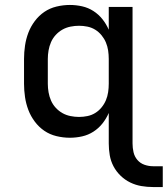

<svg xmlns="http://www.w3.org/2000/svg" viewBox="-20 -548 677 775"><path d="M598 207Q574 207 550.5 203Q527 199 505.5 188.5Q484 178 466.5 161Q449 144 438 123Q427 102 423 78.5Q419 55 419 31V-92Q409 -69 393.5 -49.5Q378 -30 357 -16.5Q336 -3 311.5 2.5Q287 8 262 8Q235 8 208 1.5Q181 -5 159 -20Q137 -35 120.5 -57Q104 -79 94.5 -104Q85 -129 81 -156Q77 -183 77 -210V-310Q77 -337 81 -364Q85 -391 94.5 -416Q104 -441 120.5 -463Q137 -485 159 -500Q181 -515 208 -521.5Q235 -528 262 -528Q287 -528 311.5 -522.5Q336 -517 357 -503.5Q378 -490 393.5 -470.5Q409 -451 419 -428V-520H515V31Q515 49 519 66.5Q523 84 534.5 97.5Q546 111 563 117Q580 123 598 123H637V207ZM299 -76Q316 -76 333 -79.5Q350 -83 364.5 -92Q379 -101 390 -114.5Q401 -128 407.5 -143.5Q414 -159 416.5 -176Q419 -193 419 -210V-310Q419 -327 416.5 -344Q414 -361 407.5 -376.5Q401 -392 390 -405.5Q379 -419 364.5 -428Q350 -437 333 -440.5Q316 -444 299 -444Q282 -444 264.5 -440.5Q247 -437 232 -428.5Q217 -420 205 -407Q193 -394 186 -378Q179 -362 176 -344.5Q173 -327 173 -310V-210Q173 -193 176 -175.5Q179 -158 186 -142Q193 -126 205 -113Q217 -100 232 -91.5Q247 -83 264.5 -79.5Q282 -76 299 -76Z"/></svg>

Font: Iosevka SS04 Medium Extended
Style: Regular
Weight: 500
Width: 7
Monospace: yes
Designer: Belleve Invis
Foundry: Belleve Invis
Version: Version 19.0.0; ttfautohint (v1.8.4)